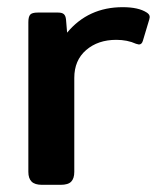

<svg xmlns="http://www.w3.org/2000/svg" viewBox="-20 -515 456 535"><path d="M59 -36V-453Q59 -468 64 -474Q69 -480 85 -480H142Q153 -480 158 -475.5Q163 -471 164 -460L167 -424Q226 -495 322 -495Q366 -495 389 -480Q395 -476 396.5 -471.5Q398 -467 396 -461L378 -401Q375 -391 367 -391L359 -393Q335 -404 304 -404Q253 -404 220 -375.5Q187 -347 187 -298V-36Q187 -18 178.5 -9Q170 0 149 0H97Q77 0 68 -9Q59 -18 59 -36Z"/></svg>

Font: Mitr
Style: Regular
Weight: 400
Designer: Thanarat Vachiruckul
Foundry: Cadson Demak
Version: Version 1.003